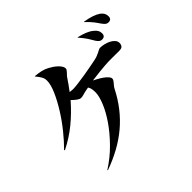

<svg xmlns="http://www.w3.org/2000/svg" viewBox="-193 -1085 1387 1387"><g transform="rotate(-45 500.0 -391.5)"><path d="M868 -775Q859 -786 847 -799.5Q835 -813 817 -830L818 -832Q900 -819 941 -791Q958 -778 965 -764.5Q972 -751 972 -734Q972 -703 941 -703Q928 -703 918.5 -710Q909 -717 895 -737Q889 -745 883 -754.5Q877 -764 868 -775ZM329 -721Q329 -741 320 -758Q311 -775 288 -803L289 -805Q323 -802 349.5 -796Q376 -790 400 -777Q415 -769 430.5 -758.5Q446 -748 458.5 -736Q471 -724 479 -711.5Q487 -699 487 -688Q487 -680 483.5 -675Q480 -670 474 -663Q471 -659 467.5 -655.5Q464 -652 459 -647Q455 -642 451 -637.5Q447 -633 443 -626Q431 -608 418 -589.5Q405 -571 386 -546Q402 -544 409 -543.5Q416 -543 421 -543Q437 -543 472 -547.5Q507 -552 547 -558.5Q587 -565 623.5 -572Q660 -579 679 -583Q698 -587 711.5 -593Q725 -599 736 -604Q745 -610 754 -613Q758 -615 760.5 -616Q763 -617 766 -617Q786 -617 808.5 -611.5Q831 -606 849.5 -596.5Q868 -587 880 -573Q892 -559 892 -542Q892 -526 883.5 -514.5Q875 -503 849 -503Q817 -503 778.5 -503.5Q740 -504 702 -501Q679 -500 646.5 -496Q614 -492 564 -486Q621 -458 647 -435Q673 -412 673 -398Q673 -390 669 -383Q665 -376 658 -368Q651 -360 644 -351.5Q637 -343 632 -333Q596 -262 550 -203.5Q504 -145 448.5 -98.5Q393 -52 326.5 -15.5Q260 21 182 49L180 45Q257 -4 319.5 -67.5Q382 -131 426 -195Q470 -259 493.5 -317Q517 -375 517 -413Q517 -430 514.5 -445.5Q512 -461 503 -475L475 -470Q464 -468 456 -465.5Q448 -463 440 -461Q432 -459 426 -458Q420 -457 414 -457Q403 -457 386.5 -468.5Q370 -480 350 -500Q287 -428 218 -371.5Q149 -315 65 -273L61 -278Q105 -321 152.5 -380Q200 -439 239 -501.5Q278 -564 303.5 -622Q329 -680 329 -721ZM751 -724Q742 -737 731 -751.5Q720 -766 705 -783L706 -785Q744 -776 772.5 -764.5Q801 -753 820 -737Q838 -723 845 -709.5Q852 -696 852 -680Q852 -648 820 -648Q809 -648 800 -654Q791 -660 780 -676Q773 -687 766.5 -698.5Q760 -710 751 -724Z"/></g></svg>

Font: XinYuGongZhangJiaSongA
Style: Regular
Weight: 900
Designer: XinYuGong
Foundry: Adobe Systems Incorporated
Version: Version 1.00